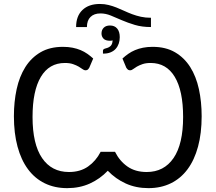

<svg xmlns="http://www.w3.org/2000/svg" viewBox="-20 -966 1116 994"><path d="M761.5 -826Q715 -826 678.2 -837Q641.5 -848 611 -861.2Q580.5 -874.5 553.8 -885.5Q527 -896.5 500 -896.5Q467 -896.5 448.5 -878.2Q430 -860 430 -826H374Q374 -883 406.8 -914.2Q439.5 -945.5 497 -945.5Q521 -945.5 542 -940.2Q563 -935 583 -927Q603 -919 623 -909.8Q643 -900.5 664.2 -892.5Q685.5 -884.5 709.5 -879.2Q733.5 -874 761.5 -874ZM513 -704Q513 -712.5 529 -716Q545 -720 553.5 -729Q562 -738 563 -757Q560 -756 557 -755.5Q554 -755 550 -755Q526 -755 515.8 -766Q505.5 -777 505.5 -792.5Q505.5 -811 517 -822.5Q528.5 -834 549.5 -834Q573.5 -834 586.8 -818Q600 -802 600 -773.5Q600 -756 594.8 -740.5Q589.5 -725 579 -713.2Q568.5 -701.5 552 -694.8Q535.5 -688 513 -688.5ZM614 -663Q628 -676 644 -687.2Q660 -698.5 679 -706.5Q698 -714.5 720.5 -719Q743 -723.5 770 -723.5Q838 -723.5 886 -695.5Q934 -667.5 964.8 -618.8Q995.5 -570 1009.8 -504.5Q1024 -439 1024 -364.5Q1024 -276 1005.2 -206.8Q986.5 -137.5 951 -89.8Q915.5 -42 864.2 -17Q813 8 748.5 8Q684 8 631.5 -15.8Q579 -39.5 538 -82Q497.5 -39.5 445 -15.8Q392.5 8 328 8Q263 8 211.8 -17Q160.5 -42 125 -89.8Q89.5 -137.5 70.8 -206.8Q52 -276 52 -364.5Q52 -439 66.2 -504.5Q80.5 -570 111.2 -618.8Q142 -667.5 190 -695.5Q238 -723.5 306 -723.5Q333 -723.5 355.8 -719Q378.5 -714.5 397.5 -706.5Q416.5 -698.5 432.5 -687.2Q448.5 -676 462.5 -663L442 -615Q437 -607 432.8 -604.5Q428.5 -602 422 -602Q415.5 -602 407.5 -608Q399.5 -614 387.5 -621Q375.5 -628 358.2 -634Q341 -640 316 -640Q234.5 -640 191.5 -568Q148.5 -496 148.5 -360.5Q148.5 -220 197.8 -147.8Q247 -75.5 337 -75.5Q395.5 -75.5 436 -104Q476.5 -132.5 501 -180H575.5Q599.5 -132 640 -103.8Q680.5 -75.5 739.5 -75.5Q829 -75.5 878.5 -147.8Q928 -220 928 -360.5Q928 -496 884.8 -568Q841.5 -640 760 -640Q735 -640 717.8 -634Q700.5 -628 688.5 -621Q676.5 -614 668.8 -608Q661 -602 654.5 -602Q648 -602 643.8 -604.5Q639.5 -607 634 -615Z"/></svg>

Font: Lato 2
Style: Regular
Weight: 400
Designer: Lukasz Dziedzic with Adam Twardoch and Botio Nikoltchev
Foundry: tyPoland Lukasz Dziedzic
Version: Version 2.015; 2015-08-06; http://www.latofonts.com/